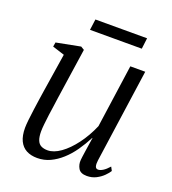

<svg xmlns="http://www.w3.org/2000/svg" viewBox="-126 -765 779 871"><g transform="rotate(20 263.5 -329.5)"><path d="M151.5 10.5Q121 10.5 99 -1.2Q77 -13 65.2 -37.5Q53.5 -62 53.5 -100Q53.5 -113.5 56.2 -138.8Q59 -164 63 -193.2Q67 -222.5 70.8 -248Q74.5 -273.5 76.5 -285.5L105.5 -471L47.5 -489.5L51 -510.5L167 -533L183.5 -523L147.5 -278.5Q145.5 -261.5 142 -238.5Q138.5 -215.5 135.2 -191Q132 -166.5 129.8 -145Q127.5 -123.5 127.5 -109.5Q127.5 -83 133.8 -67.2Q140 -51.5 152.8 -45Q165.5 -38.5 184 -38.5Q213.5 -38.5 246.5 -62Q279.5 -85.5 310.5 -126.8Q341.5 -168 364 -220.5L407 -525H479L415 -74Q412.5 -56 415.5 -45.2Q418.5 -34.5 429.5 -34.5Q439.5 -34.5 452.5 -42.5Q465.5 -50.5 481 -68L490.5 -50Q484 -39 469.8 -24.8Q455.5 -10.5 435.5 -0.2Q415.5 10 391 10Q360.5 10 349.8 -8.5Q339 -27 341 -49Q341 -52 342.8 -65Q344.5 -78 347.2 -95.8Q350 -113.5 352.5 -131Q355 -148.5 357 -160.5L356 -161Q337.5 -125.5 315.8 -94.2Q294 -63 268.2 -39.8Q242.5 -16.5 213.5 -3Q184.5 10.5 151.5 10.5ZM185.5 -670.5H435L428.5 -618H178.5Z"/></g></svg>

Font: Merriweather 96pt Light
Style: Italic
Weight: 300
Italic angle: -7.8°
Version: Version 2.101